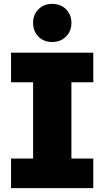

<svg xmlns="http://www.w3.org/2000/svg" viewBox="-20 -972 539 992"><path d="M349 -547V-153H462V0H37V-153H151V-547H37V-700H462V-547ZM151 -854Q151 -897 179 -924.5Q207 -952 250 -952Q293 -952 321 -924.5Q349 -897 349 -854Q349 -811 321 -783Q293 -755 250 -755Q206 -755 178.5 -783Q151 -811 151 -854Z"/></svg>

Font: Montserrat Alternates ExtraBold
Style: Regular
Weight: 800
Designer: Julieta Ulanovsky
Foundry: Julieta Ulanovsky
Version: Version 7.200